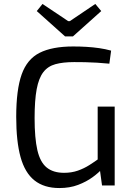

<svg xmlns="http://www.w3.org/2000/svg" viewBox="-20 -938 668 971"><path d="M350 -703Q385 -703 418 -701Q451 -699 482 -694.5Q513 -690 542 -682L533 -616Q502 -619 470.5 -621Q439 -623 410 -623.5Q381 -624 355 -624Q299 -624 260.5 -613.5Q222 -603 199 -573Q176 -543 165.5 -487Q155 -431 155 -341Q155 -239 169 -178.5Q183 -118 216 -91Q249 -64 304 -64Q342 -64 373.5 -75Q405 -86 432.5 -103.5Q460 -121 486 -140L498 -86Q480 -65 448.5 -42Q417 -19 375 -3Q333 13 280 13Q203 13 154.5 -25.5Q106 -64 84 -143.5Q62 -223 62 -347Q62 -484 89.5 -561.5Q117 -639 180.5 -671Q244 -703 350 -703ZM560 -399V0H496L482 -102L474 -122V-399ZM462 -918 492 -882 349 -754H309L166 -882L195 -918L325 -831H333Z"/></svg>

Font: Exo 2
Style: Regular
Weight: 400
Designer: Natanael Gama
Foundry: Natanael Gama
Version: Version 2.010